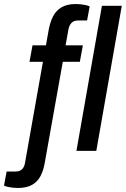

<svg xmlns="http://www.w3.org/2000/svg" viewBox="-96 -752 627 957"><path d="M-8 185Q-19 185 -32 183.5Q-45 182 -56.5 179.5Q-68 177 -76 173L-63 103H-19Q3 103 14.5 91Q26 79 29 58L118 -444H51L66 -526H133L147 -605Q154 -642 168.5 -670.5Q183 -699 210.5 -715.5Q238 -732 283 -732Q295 -732 307.5 -730.5Q320 -729 331.5 -726.5Q343 -724 351 -720L338 -650H294Q272 -650 260.5 -638Q249 -626 245 -605L231 -526H317L302 -444H217L127 60Q121 96 106.5 124.5Q92 153 64.5 169Q37 185 -8 185ZM285 0 412 -723H511L384 0Z"/></svg>

Font: Archivo SemiCondensed Medium
Style: Italic
Weight: 500
Width: 4
Italic angle: -10°
Designer: Hector Gatti
Foundry: Omnibus-Type
Version: Version 2.001